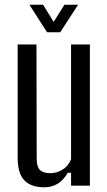

<svg xmlns="http://www.w3.org/2000/svg" viewBox="-20 -789 455 816"><path d="M167 7Q112 7 83.5 -22.5Q55 -52 55 -120V-600H135L136 -113Q136 -81 149.5 -67Q163 -53 193 -53Q222 -53 246.5 -68.5Q271 -84 282 -112V-600H362V0H282V-55H268Q250 -23 225 -8Q200 7 167 7ZM105 -769H163L208 -696L254 -769H312L236 -652H180Z"/></svg>

Font: Big Shoulders Text
Style: Regular
Weight: 400
Designer: Patric King
Foundry: XO Type Co
Version: Version 1.000; ttfautohint (v1.8.2)